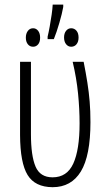

<svg xmlns="http://www.w3.org/2000/svg" viewBox="-20 -797 452 827"><path d="M206.5 9.3Q130.9 8.8 98.9 -43.2Q66.9 -95.2 66.4 -215.3V-530.8H113.3V-218.8Q113.3 -126 133.1 -79.6Q152.8 -33.2 206.5 -33.2Q268.6 -33.2 295.7 -92.5Q322.8 -151.9 322.8 -265.6Q322.8 -327.1 316.2 -394Q309.6 -460.9 293 -530.8H340.3Q350.1 -481.4 356.4 -440.9Q362.8 -400.4 366.2 -359.9Q369.6 -319.3 369.6 -271Q369.6 -126.5 328.4 -58.6Q287.1 9.3 206.5 9.3ZM252.4 -777.3V-767.1Q247.6 -739.3 235.6 -698.2Q223.6 -657.2 211.9 -628.4H185.1V-639.2Q189.5 -657.2 194.1 -682.6Q198.7 -708 202.4 -733.4Q206.1 -758.8 207 -777.3ZM286.6 -675.3Q300.3 -675.3 309.3 -664.8Q318.4 -654.3 318.4 -635.3Q318.4 -617.2 309.6 -606.4Q300.8 -595.7 286.6 -595.7Q273.4 -595.7 264.6 -606.7Q255.9 -617.7 255.9 -635.7Q255.9 -653.3 264.6 -664.3Q273.4 -675.3 286.6 -675.3ZM122.6 -675.3Q135.7 -675.3 144.3 -664.3Q152.8 -653.3 152.8 -634.8Q152.8 -616.2 144.3 -606Q135.7 -595.7 122.6 -595.7Q108.4 -595.7 99.9 -606.4Q91.3 -617.2 91.3 -634.8Q91.3 -652.3 99.9 -663.8Q108.4 -675.3 122.6 -675.3Z"/></svg>

Font: Open Sans Condensed Light
Style: Regular
Weight: 300
Width: 3
Designer: Monotype Design Team
Foundry: Monotype Imaging Inc.
Version: Version 3.003; ttfautohint (v1.8.4)